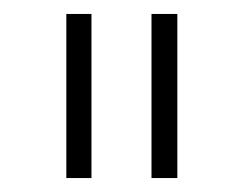

<svg xmlns="http://www.w3.org/2000/svg" viewBox="-20 -759 349 275"><path d="M197 -504V-739H234V-504ZM75 -504V-739H111V-504Z"/></svg>

Font: Zen Kaku Gothic Antique Light
Style: Regular
Weight: 300
Designer: Yoshimichi Ohira
Foundry: Positype
Version: Version 1.001